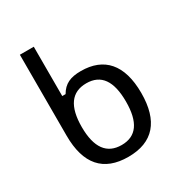

<svg xmlns="http://www.w3.org/2000/svg" viewBox="-173 -871 947 999"><g transform="rotate(-30 301.0 -371.5)"><path d="M311.5 0C460.4 0 535.2 -86.4 535.2 -254.9C535.2 -426.3 457.5 -510.7 319.3 -510.7C256.8 -510.7 218.3 -493.7 190.9 -446.3H170.9V-742.7H87.4V-256.3C87.4 -85.9 162.6 0 311.5 0ZM312 -70.8C223.6 -70.8 178.2 -131.8 178.2 -255.9C178.2 -378.9 222.7 -441.4 312 -441.4C400.4 -441.4 443.8 -379.4 443.8 -255.9C443.8 -132.3 400.4 -70.8 312 -70.8Z"/></g></svg>

Font: Hack
Style: Regular
Weight: 400
Monospace: yes
Designer: Christopher Simpkins
Foundry: Christopher Simpkins
Version: Version 2.010